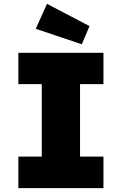

<svg xmlns="http://www.w3.org/2000/svg" viewBox="-20 -973 630 993"><path d="M75 0V-163H196V-538H75V-700H515V-538H394V-163H515V0ZM403 -744 165 -824 223 -953 443 -838Z"/></svg>

Font: Lexend ExtraBold
Style: Regular
Weight: 800
Designer: Bonnie Shaver-Troup, Thomas Jockin
Foundry: Lexend
Version: Version 1.007; ttfautohint (v1.8.3)